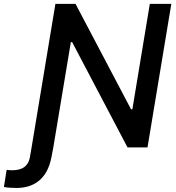

<svg xmlns="http://www.w3.org/2000/svg" viewBox="-115 -747 893 973"><path d="M644.2 -727.3 555.8 -193.2H549L267.8 -727.3H165.8L45.1 0L36.6 49C27.3 100.9 -8.9 115.8 -53.3 115.8C-62.1 115.8 -73.2 115.1 -81.3 113.6L-95.2 200.6C-79.2 203.8 -53.6 205.6 -32 205.6C51.8 205.6 123.6 165.1 145.6 50.1L155.2 0L244 -533.4H250.7L531.2 0H632.5L753.2 -727.3Z"/></svg>

Font: TID UI Medium
Style: Italic
Weight: 500
Italic angle: -9.39999°
Designer: The TID Project Authors
Foundry: Bakken & Bæck
Version: Version 1.001;hotconv 1.0.109;makeotfexe 2.5.65596